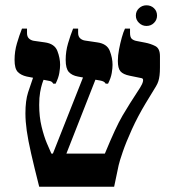

<svg xmlns="http://www.w3.org/2000/svg" viewBox="-20 -705 659 725"><path d="M128 0Q109 -75 97.5 -125.5Q86 -176 81 -211.5Q76 -247 76 -277Q76 -325 86 -356Q96 -387 108 -421L146 -407Q143 -401 139 -388.5Q135 -376 131.5 -356.5Q128 -337 128 -309Q128 -264 137 -227Q146 -190 157 -164Q168 -138 174 -125H376Q398 -178 413.5 -211.5Q429 -245 443 -269Q457 -293 471 -315L509 -374Q518 -388 520 -398.5Q522 -409 514 -410L470 -419Q445 -424 435 -435.5Q425 -447 425 -475Q425 -495 429.5 -518.5Q434 -542 440 -563.5Q446 -585 452 -597H471V-581Q471 -564 478 -558Q485 -552 497 -550L528 -544Q549 -540 566.5 -531Q584 -522 584 -493V-450Q584 -433 582.5 -420.5Q581 -408 578 -398.5Q575 -389 569 -379L530 -315Q500 -265 478 -216.5Q456 -168 443.5 -131.5Q431 -95 428 -81L411 0ZM175 -113 298 -424 345 -416 226 -113ZM181 -389Q177 -397 168.5 -399Q160 -401 143 -404L81 -416Q59 -421 47 -433.5Q35 -446 35 -479Q35 -511 44 -541.5Q53 -572 63 -597H82V-580Q82 -567 89 -560Q96 -553 107 -551L149 -545Q186 -540 196.5 -513Q207 -486 207 -460Q207 -448 204 -429.5Q201 -411 190 -389ZM379 -389Q375 -398 358 -401Q341 -404 317 -408L274 -416Q252 -420 240 -433Q228 -446 228 -479Q228 -511 237 -541.5Q246 -572 256 -597H275V-581Q275 -568 282 -561Q289 -554 300 -552L347 -545Q384 -540 394.5 -513Q405 -486 405 -460Q405 -448 402 -429.5Q399 -411 388 -389ZM533 -607Q517 -607 505 -618.5Q493 -630 493 -646Q493 -663 505 -674Q517 -685 533 -685Q550 -685 561.5 -674Q573 -663 573 -646Q573 -630 561.5 -618.5Q550 -607 533 -607Z"/></svg>

Font: Frank Ruhl Libre Medium
Style: Regular
Weight: 500
Designer: Yanek Iontef
Foundry: Fontef
Version: Version 6.004